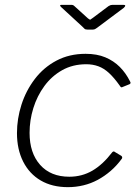

<svg xmlns="http://www.w3.org/2000/svg" viewBox="-20 -762 578 792"><path d="M333 -540Q380 -540 414.5 -525.5Q449 -511 474 -486Q499 -461 516 -427Q519 -422 518.5 -419.5Q518 -417 515 -415L483 -402Q481 -401 478.5 -403Q476 -405 473 -410Q451 -441 430 -460.5Q409 -480 386 -488.5Q363 -497 336 -497Q280 -497 236.5 -472.5Q193 -448 163 -407Q133 -366 117.5 -316Q102 -266 102 -214Q102 -131 145.5 -82Q189 -33 266 -33Q318 -33 361 -58Q404 -83 443 -134Q449 -140 454 -135L479 -120Q482 -119 483.5 -115Q485 -111 483 -108Q462 -79 436.5 -57Q411 -35 383 -20Q355 -5 324 2.5Q293 10 260 10Q195 10 148 -17.5Q101 -45 75.5 -95.5Q50 -146 50 -213Q50 -272 68.5 -330Q87 -388 123.5 -436Q160 -484 213 -512Q266 -540 333 -540ZM428 -737Q433 -740 436.5 -741Q440 -742 444 -742H489Q496 -742 496.5 -739Q497 -736 491 -730L380 -647Q377 -645 373 -642.5Q369 -640 363 -640H340Q332 -640 328.5 -643.5Q325 -647 321 -651L232 -733Q228 -737 228 -739.5Q228 -742 233 -742H274Q279 -742 282 -740.5Q285 -739 289 -735L343 -686Q351 -680 352.5 -681Q354 -682 364 -689Z"/></svg>

Font: Libre Franklin Thin ExtraLight
Style: Italic
Weight: 250
Italic angle: -8°
Version: Version 3.000